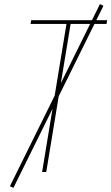

<svg xmlns="http://www.w3.org/2000/svg" viewBox="-20 -833 540 930"><path d="M184 0 302 -717H128L131 -735H499L496 -717H322L204 0ZM45 77 28 69 464 -813 481 -805Z"/></svg>

Font: Iosevka Thin
Style: Italic
Weight: 100
Italic angle: -9°
Monospace: yes
Designer: Belleve Invis
Foundry: Belleve Invis
Version: Version 32.5.0; ttfautohint (v1.8.4)